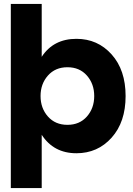

<svg xmlns="http://www.w3.org/2000/svg" viewBox="-20 -770 681 980"><path d="M224.6 -384.3Q187 -341.8 187 -279.8Q187 -217.8 224.6 -175.3Q262.2 -132.8 324.2 -132.8Q386.2 -132.8 423.6 -175.3Q460.9 -217.8 460.9 -279.8Q460.9 -341.8 423.6 -384.3Q386.2 -426.8 324.2 -426.8Q262.2 -426.8 224.6 -384.3ZM35.2 189.9V-750H192.9V-480Q252.9 -571.8 370.1 -571.8Q478.5 -571.8 549.8 -492.2Q621.1 -412.6 621.1 -279.8Q621.1 -147 549.8 -67.4Q478.5 12.2 370.1 12.2Q253.9 12.2 192.9 -82V189.9Z"/></svg>

Font: TASA Explorer
Style: Regular
Weight: 900
Designer: Weizhong Zhang
Foundry: Local Remote
Version: Version 1.000;Glyphs 3.1.2 (3151)